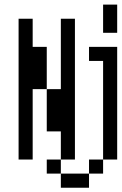

<svg xmlns="http://www.w3.org/2000/svg" viewBox="-20 -708 540 852"><path d="M250 62.5V125H375V62.5ZM250 62.5V0H187.5V62.5ZM375 62.5H437.5V0H375ZM250 0H312.5Q312.5 0 312.5 -625H250V-312.5H187.5V-125H250Q250 -125 250 0ZM437.5 0H500Q500 0 500 -500H375V-437.5H437.5ZM62.5 -625Q62.5 -625 62.5 0H125V-312.5H187.5V-500H125Q125 -500 125 -625ZM437.5 -687.5Q437.5 -687.5 437.5 -562.5H500Q500 -562.5 500 -687.5Z"/></svg>

Font: UnifontExMono
Style: Regular
Weight: 500
Version: Version 15.0.06